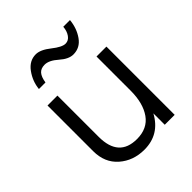

<svg xmlns="http://www.w3.org/2000/svg" viewBox="-197 -800 931 931"><g transform="rotate(-45 268.5 -334.0)"><path d="M200 -618Q174 -618 160.5 -602.5Q147 -587 142 -554H97Q102 -603 131.5 -643.5Q161 -684 205 -684Q237 -684 278.5 -651Q320 -618 344 -618Q365 -618 378.5 -637Q392 -656 394 -684H440Q435 -632 407.5 -593Q380 -554 334 -554Q302 -554 266 -586Q230 -618 200 -618ZM406 -468H474V0H406V-78Q355 16 251 16Q175 16 122.5 -30Q70 -76 70 -155V-468H138V-185Q138 -46 262 -46Q334 -46 370 -97Q406 -148 406 -234Z"/></g></svg>

Font: Didact Gothic
Style: Regular
Weight: 400
Designer: Daniel Johnson
Foundry: Daniel Johnson
Version: Version 2.101;PS 002.101;hotconv 1.0.88;makeotf.lib2.5.64775